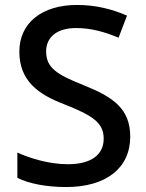

<svg xmlns="http://www.w3.org/2000/svg" viewBox="-20 -795 590 774"><path d="M505 -244C505 -356 437 -404 316 -452C208 -495 166 -522 166 -588C166 -644 208 -682 287 -682C347 -682 403 -666 458 -643L492 -732C432 -758 367 -775 290 -775C151 -775 58 -704 58 -587C58 -470 133 -415 238 -375C352 -330 398 -301 398 -236C398 -173 350 -133 254 -133C179 -133 103 -156 50 -180V-78C98 -54 169 -41 247 -41C407 -41 505 -117 505 -244Z"/></svg>

Font: Noto Sans Tamil UI Medium
Style: Regular
Weight: 500
Designer: Jelle Bosma - Monotype Design Team
Foundry: Monotype Imaging Inc.
Version: Version 2.004